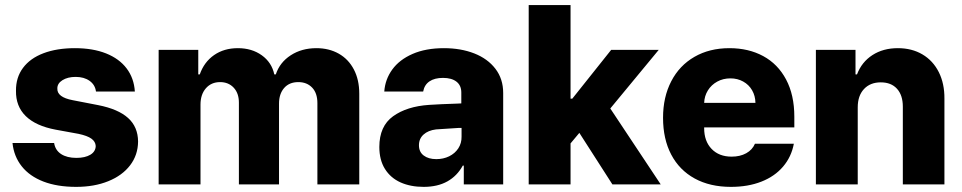

<svg xmlns="http://www.w3.org/2000/svg" viewBox="-20 -727 3794 757"><path d="M278.3 -423.8Q247.1 -423.8 226.3 -410.9Q205.6 -397.9 206.1 -377.9Q204.6 -343.8 266.6 -332L367.2 -312.5Q446.3 -296.9 485.1 -261.7Q523.9 -226.6 524.4 -168.9Q523.9 -115.7 492.9 -75.2Q461.9 -34.7 406.7 -12.5Q351.6 9.8 280.3 9.8Q205.6 9.8 151.1 -11.2Q96.7 -32.2 65.7 -71.3Q34.7 -110.4 29.3 -163.1H193.4Q197.8 -134.8 220.9 -119.6Q244.1 -104.5 281.2 -104.5Q315.4 -104.5 336.2 -116.9Q356.9 -129.4 357.4 -151.4Q356.4 -168.9 340.3 -180.4Q324.2 -191.9 290 -199.2L199.2 -215.8Q121.1 -230.5 81.5 -269.3Q42 -308.1 43 -369.1Q42.5 -421.4 70.6 -459.2Q98.6 -497.1 151.4 -517.1Q204.1 -537.1 275.4 -537.1Q346.2 -537.1 398.2 -516.4Q450.2 -495.6 479.2 -457.3Q508.3 -418.9 511.7 -366.2H358.4Q355 -392.6 333.3 -408.2Q311.5 -423.8 278.3 -423.8Z M605.5 -530.3H761.7V-433.6H767.6Q784.7 -482.4 824 -509.8Q863.3 -537.1 918 -537.1Q973.1 -537.1 1012.2 -509Q1051.3 -481 1061.5 -433.6H1067.4Q1083 -481 1126.2 -509Q1169.4 -537.1 1227.5 -537.1Q1277.3 -537.1 1315.7 -515.4Q1354 -493.7 1375.2 -453.1Q1396.5 -412.6 1396.5 -357.4V0H1231.4V-320.3Q1231.4 -359.9 1210.7 -381.6Q1189.9 -403.3 1156.2 -403.3Q1120.6 -403.3 1100.3 -380.1Q1080.1 -356.9 1080.1 -318.4V0H921.9V-322.3Q921.9 -359.4 901.4 -381.3Q880.9 -403.3 847.7 -403.3Q813 -403.3 791.7 -378.9Q770.5 -354.5 770.5 -314.5V0H605.5Z M1671.9 -313.5Q1715.8 -316.4 1779.3 -318.4Q1787.1 -319.3 1798.8 -319.3V-362.3Q1798.8 -390.1 1779.8 -405Q1760.7 -419.9 1726.6 -419.9Q1693.4 -419.9 1673.3 -406.2Q1653.3 -392.6 1648.4 -366.2H1495.1Q1498.5 -414.1 1526.6 -452.9Q1554.7 -491.7 1606.7 -514.4Q1658.7 -537.1 1730.5 -537.1Q1796.9 -537.1 1849.9 -516.4Q1902.8 -495.6 1933.3 -455.8Q1963.9 -416 1963.9 -360.4V0H1808.6V-74.2H1804.7Q1782.2 -33.2 1743.7 -11.7Q1705.1 9.8 1650.4 9.8Q1598.6 9.8 1559.3 -7.8Q1520 -25.4 1497.8 -60.8Q1475.6 -96.2 1475.6 -147.5Q1475.6 -229.5 1529.8 -268.6Q1584 -307.6 1671.9 -313.5ZM1700.2 -99.6Q1728 -99.6 1751 -110.8Q1773.9 -122.1 1787.1 -142.3Q1800.3 -162.6 1799.8 -188.5V-222.7H1790L1699.2 -216.8Q1668 -212.9 1649.9 -196.5Q1631.8 -180.2 1631.8 -154.3Q1631.8 -127.9 1650.6 -113.8Q1669.4 -99.6 1700.2 -99.6Z M2064.5 -707H2229.5V-337.9H2236.3L2389.6 -530.3H2577.1L2386.2 -299.3L2585 0H2394.5L2264.2 -203.1L2229.5 -161.6V0H2064.5Z M2594.2 -262.7Q2594.2 -344.2 2626.5 -406.5Q2658.7 -468.8 2718 -502.9Q2777.3 -537.1 2856 -537.1Q2931.2 -537.1 2989 -505.9Q3046.9 -474.6 3079.3 -413.6Q3111.8 -352.5 3111.8 -266.6V-224.6H2756.3V-221.7Q2756.3 -170.4 2785.6 -139.9Q2814.9 -109.4 2864.7 -109.4Q2897.9 -109.4 2922.1 -122.8Q2946.3 -136.2 2956.5 -160.2H3109.9Q3100.1 -108.4 3067.4 -70.1Q3034.7 -31.7 2982.2 -11Q2929.7 9.8 2861.8 9.8Q2779.3 9.8 2719 -23.2Q2658.7 -56.2 2626.5 -117.4Q2594.2 -178.7 2594.2 -262.7ZM2958.5 -321.3Q2958 -349.1 2945.3 -371.1Q2932.6 -393.1 2910.2 -405.5Q2887.7 -418 2859.9 -418Q2831.1 -418 2807.9 -405.3Q2784.7 -392.6 2771 -370.6Q2757.3 -348.6 2756.3 -321.3Z M3361.8 0H3196.8V-530.3H3353V-433.6H3358.9Q3377.4 -482.4 3419.7 -509.8Q3461.9 -537.1 3520 -537.1Q3575.2 -537.1 3616.9 -512.5Q3658.7 -487.8 3681.4 -442.6Q3704.1 -397.5 3703.6 -337.9V0H3539.6V-306.6Q3539.6 -351.6 3516.6 -377Q3493.7 -402.3 3452.6 -402.3Q3411.1 -402.3 3386.5 -376Q3361.8 -349.6 3361.8 -303.7Z"/></svg>

Font: Pretendard Std ExtraBold
Style: Regular
Weight: 800
Designer: Base glyphs from Inter by Rasmus Andersson; Hangeul glyphs from Noto Sans CJK(Source Han Sans) by Jang Soo-young and Kan
Foundry: Kil Hyung-jin
Version: Version 1.309